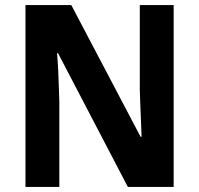

<svg xmlns="http://www.w3.org/2000/svg" viewBox="-20 -734 783 754"><path d="M662 0H482L208 -525H204Q207 -491 208.5 -458Q210 -425 211 -394Q212 -363 213 -334V0H80V-714H260L532 -197H536Q535 -230 533.5 -261.5Q532 -293 531 -323Q530 -353 529 -381V-714H662Z"/></svg>

Font: Noto Sans SemiCondensed
Style: Regular
Weight: 400
Width: 4
Version: Version 2.013